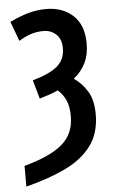

<svg xmlns="http://www.w3.org/2000/svg" viewBox="-55 -590 515 868"><g transform="rotate(-5 202.0 -156.0)"><path d="M29 146Q150 113 203.5 66Q257 19 257 -59Q257 -103 244.5 -131.5Q232 -160 208 -181Q189 -172 168 -165Q147 -158 124 -151L100 -236Q178 -258 213 -288Q248 -318 248 -369Q248 -411 224 -432.5Q200 -454 168 -454Q136 -454 109 -445Q82 -436 55 -419L22 -508Q65 -529 105 -540.5Q145 -552 188 -552Q262 -552 309.5 -508.5Q357 -465 357 -380Q357 -330 338.5 -292.5Q320 -255 285 -227Q321 -203 345.5 -163Q370 -123 370 -59Q370 27 327.5 84Q285 141 208.5 177.5Q132 214 29 240Z"/></g></svg>

Font: Noto Sans ExtraCondensed SemiBold
Style: Regular
Weight: 600
Width: 2
Designer: Monotype Design Team
Foundry: Monotype Imaging Inc.
Version: Version 2.013; ttfautohint (v1.8.4.7-5d5b)